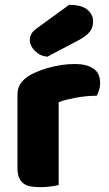

<svg xmlns="http://www.w3.org/2000/svg" viewBox="-20 -764 451 792"><path d="M222 -1Q212 2 190.5 5Q169 8 146 8Q124 8 106.5 5Q89 2 77 -7Q65 -16 58.5 -31.5Q52 -47 52 -72V-372Q52 -395 60.5 -411.5Q69 -428 85 -441Q101 -454 124.5 -464.5Q148 -475 175 -483Q202 -491 231 -495.5Q260 -500 289 -500Q337 -500 365 -481.5Q393 -463 393 -421Q393 -407 389 -393.5Q385 -380 379 -369Q358 -369 336 -367Q314 -365 293 -361Q272 -357 253.5 -352.5Q235 -348 222 -342ZM265 -744Q317 -744 340.5 -724Q364 -704 364 -676Q364 -650 350 -632.5Q336 -615 304 -598L175 -530Q145 -533 124 -554Q103 -575 103 -599Q103 -611 109 -623Q115 -635 129 -645Z"/></svg>

Font: Baloo Thambi
Style: Regular
Weight: 400
Designer: Aadarsh Rajan and Ek Type
Foundry: Ek Type
Version: Version 1.443;PS 1.000;hotconv 16.6.51;makeotf.lib2.5.65220;